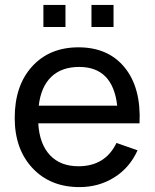

<svg xmlns="http://www.w3.org/2000/svg" viewBox="-20 -748 631 783"><path d="M247 -728V-638H157V-728ZM443 -728V-638H353V-728ZM136 -245Q141 -161 183.5 -115.5Q226 -70 300 -70Q409 -70 455 -165L541 -135Q509 -64 446 -24.5Q383 15 304 15Q185 15 112.5 -62.5Q40 -140 40 -267Q40 -399 111 -477Q182 -555 300 -555Q422 -555 489 -472Q556 -389 549 -245ZM303 -475Q231 -475 189 -434.5Q147 -394 138 -317H458Q440 -475 303 -475Z"/></svg>

Font: Manrope Medium
Style: Medium
Weight: 500
Designer: Mikhail Sharanda
Foundry: Mikhail Sharanda
Version: Version 4.000;hotconv 1.0.109;makeotfexe 2.5.65596